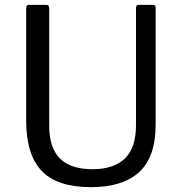

<svg xmlns="http://www.w3.org/2000/svg" viewBox="-20 -762 749 792"><path d="M355 10Q216 10 152 -57Q88 -124 88 -264V-728Q88 -742 99 -742H171Q183 -742 183 -729V-243Q183 -152 227.5 -108Q272 -64 361 -64Q450 -64 495.5 -108.5Q541 -153 541 -246V-729Q541 -742 552 -742H611Q622 -742 622 -730V-247Q622 -115 554.5 -52.5Q487 10 355 10Z"/></svg>

Font: n
Style: Regular
Weight: 400
Designer: Pablo Impallari, Rodrigo Fuenzalida
Foundry: Impallari Type
Version: Version 1.002; ttfautohint (v1.5)